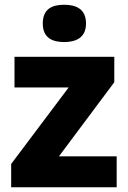

<svg xmlns="http://www.w3.org/2000/svg" viewBox="-20 -788 539 808"><path d="M250 -768C200 -768 160 -751 160 -689C160 -629 200 -611 250 -611C299 -611 342 -629 342 -689C342 -751 299 -768 250 -768ZM471 0V-130H228L461 -442V-549H41V-420H269L27 -98V0Z"/></svg>

Font: Noto Sans Myanmar UI ExtraBold
Style: Regular
Weight: 800
Designer: Monotype Design Team
Foundry: Monotype Imaging Inc.
Version: Version 2.103